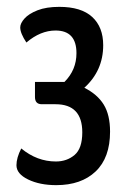

<svg xmlns="http://www.w3.org/2000/svg" viewBox="-20 -530 370 560"><path d="M203 -375Q203 -441 142 -441Q98 -441 57 -406Q39 -433 39 -450Q39 -462 51.5 -476Q64 -490 89.5 -500Q115 -510 153 -510Q217 -510 249 -480.5Q281 -451 281 -398Q281 -324 226 -274Q264 -255 282.5 -225Q301 -195 301 -146Q301 -70 259 -30Q217 10 144 10Q96 10 62 -6.5Q28 -23 28 -48Q28 -70 42 -97Q88 -59 143 -59Q175 -59 197.5 -78Q220 -97 220 -144Q220 -226 142 -226H102Q82 -226 82 -247V-291H168Q203 -326 203 -375Z"/></svg>

Font: Yanone Kaffeesatz
Style: Regular
Weight: 400
Designer: Yanone (Cyrillic: Daniel Pouzeot & Huerta Tipografica)
Foundry: Yanone
Version: Version 1.100;PS 001.100;hotconv 1.0.70;makeotf.lib2.5.58329